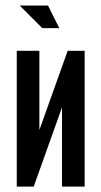

<svg xmlns="http://www.w3.org/2000/svg" viewBox="-20 -687 373 707"><path d="M208.3 -291.7 104.2 0H41.7V-500H125V-208.3L229.2 -500H291.7V0H208.3ZM198.3 -583.3H135.8L52.5 -666.7H156.7Z"/></svg>

Font: Yulong
Style: Regular
Weight: 400
Designer: GGBotNet
Foundry: f0n7.com
Version: 1.00